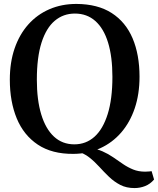

<svg xmlns="http://www.w3.org/2000/svg" viewBox="-20 -772 804 977"><path d="M664.5 185Q623 185 591.8 168.8Q560.5 152.5 534.8 127.8Q509 103 485 76.5Q461 50 434 28.8Q407 7.5 373 -1L432.5 -19.5Q471 -15.5 501 -2.2Q531 11 556.2 28.5Q581.5 46 606 62.8Q630.5 79.5 657.5 90.5Q684.5 101.5 718.5 101.5Q731.5 101.5 738.8 100.5Q746 99.5 751.5 99L764 141.5Q744.5 164.5 718.5 174.8Q692.5 185 664.5 185ZM354 11Q244.5 12 172.5 -36Q100.5 -84 65.2 -169.5Q30 -255 30 -366.5Q30 -455 54.5 -526Q79 -597 124 -647.5Q169 -698 231.2 -725Q293.5 -752 368.5 -752Q477 -751.5 548.2 -705.8Q619.5 -660 654.8 -576.8Q690 -493.5 690 -381.5Q690 -293.5 665.8 -221.5Q641.5 -149.5 596.8 -97.8Q552 -46 490.2 -17.8Q428.5 10.5 354 11ZM358.5 -37.5Q417.5 -37.5 460.8 -76.2Q504 -115 528 -191.5Q552 -268 552 -381Q552 -483 530 -555Q508 -627 465.2 -665Q422.5 -703 361 -703Q302 -703 258.5 -666.2Q215 -629.5 191.2 -554.8Q167.5 -480 167.5 -366.5Q167.5 -263.5 189.8 -190Q212 -116.5 254.5 -77Q297 -37.5 358.5 -37.5Z"/></svg>

Font: Merriweather 48pt SemiBold
Style: Regular
Weight: 600
Version: Version 2.100